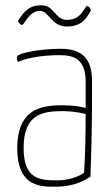

<svg xmlns="http://www.w3.org/2000/svg" viewBox="-20 -694 423 724"><path d="M47 -614C47 -614 56 -600 63 -600C72 -600 89 -653 131 -653C165 -653 172 -594 233 -594C289 -594 309 -628 323 -656C323 -656 317 -671 308 -671C299 -671 289 -619 233 -619C187 -619 185 -674 137 -674C102 -674 78 -665 47 -614ZM327 -389C327 -479 283 -510 209 -510C140 -510 72 -498 49 -486C45 -484 44 -480 44 -473C44 -468 45 -465 48 -460C71 -472 128 -486 204 -486C260 -486 303 -471 303 -385V-287C279 -294 246 -297 212 -297C129 -297 45 -278 45 -135C45 0 119 12 190 10C265 10 305 -18 321 -28C324 -108 327 -209 327 -323ZM303 -264C303 -187 301 -96 297 -43C283 -31 242 -14 197 -14C132 -14 69 -16 69 -136C69 -265 142 -275 217 -275C242 -275 278 -271 303 -264Z"/></svg>

Font: Yanone Kaffeesatz Extra Light
Style: Regular
Weight: 200
Designer: Yanone (Cyrillic: Daniel Pouzeot & Huerta Tipografica)
Foundry: Yanone
Version: Version 1.100;PS 001.100;hotconv 1.0.70;makeotf.lib2.5.58329